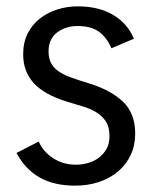

<svg xmlns="http://www.w3.org/2000/svg" viewBox="-20 -575 497 605"><path d="M217 10Q150 10 104.5 -16Q59 -42 32 -93L102 -129Q116 -97 147.5 -76.5Q179 -56 219 -56Q239 -56 258 -61.5Q277 -67 292 -78.5Q307 -90 316 -106.5Q325 -123 325 -146Q325 -175 313.5 -192.5Q302 -210 283 -221.5Q264 -233 239.5 -240Q215 -247 190 -255Q119 -277 86 -313.5Q53 -350 53 -404Q53 -441 67 -469Q81 -497 105 -516Q129 -535 160 -545Q191 -555 225 -555Q291 -555 336.5 -528Q382 -501 402 -453L331 -423Q317 -456 292.5 -474.5Q268 -493 224 -493Q206 -493 190 -488Q174 -483 161 -473.5Q148 -464 140.5 -449Q133 -434 133 -413Q133 -392 140.5 -377Q148 -362 163.5 -351Q179 -340 203.5 -331Q228 -322 261 -312Q327 -292 366.5 -255.5Q406 -219 406 -154Q406 -117 392 -87Q378 -57 353 -35.5Q328 -14 293 -2Q258 10 217 10Z"/></svg>

Font: Carrois Gothic
Style: Regular
Weight: 400
Designer: Ralph du Carrois
Foundry: Ralph du Carrois
Version: Version 1.002